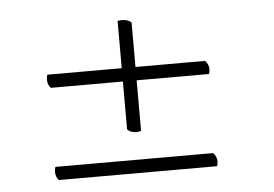

<svg xmlns="http://www.w3.org/2000/svg" viewBox="-37 -610 674 473"><g transform="rotate(-5 300.0 -373.5)"><path d="M291 -285Q286 -285 279.5 -287Q273 -289 269 -294V-412H91Q83 -419 83 -433Q83 -440 85 -445H269V-562Q276 -563 281 -563Q287 -563 293 -561Q299 -559 303 -555V-445H475Q484 -436 484 -424Q484 -417 482 -412H303V-287Q298 -285 291 -285ZM91 -184Q83 -191 83 -205Q83 -212 85 -217H475Q484 -208 484 -196Q484 -189 482 -184Z"/></g></svg>

Font: Petrona ExtraLight
Style: Regular
Weight: 200
Designer: Ringo R. Seeber
Foundry: Ringo R. Seeber
Version: Version 2.001; ttfautohint (v1.8.3)